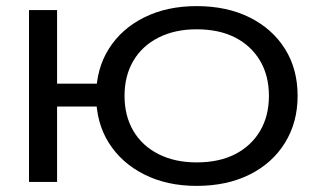

<svg xmlns="http://www.w3.org/2000/svg" viewBox="-20 -596 1036 629"><path d="M624 13Q527 13 452.5 -24.5Q378 -62 336.5 -128Q295 -194 295 -282Q295 -370 336.5 -436Q378 -502 452.5 -539Q527 -576 624 -576Q723 -576 797.5 -539Q872 -502 913.5 -436Q955 -370 955 -282Q955 -195 913.5 -128Q872 -61 797.5 -24Q723 13 624 13ZM75 0V-563H167V0ZM124 -247V-322H349V-247ZM624 -64Q698 -64 750.5 -91Q803 -118 832 -167Q861 -216 861 -282Q861 -348 832 -397Q803 -446 750.5 -473Q698 -500 624 -500Q553 -500 499.5 -473Q446 -446 417 -397Q388 -348 388 -282Q388 -216 417 -167Q446 -118 499.5 -91Q553 -64 624 -64Z"/></svg>

Font: Unbounded Light
Style: Regular
Weight: 300
Designer: Luke Prowse, Jean-Baptiste Morizot, Fátima Lázaro, Florian Runge
Foundry: NaN
Version: Version 1.700